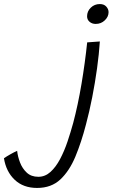

<svg xmlns="http://www.w3.org/2000/svg" viewBox="-250 -696 582 947"><path d="M242.5 -676Q263 -676 274.2 -663.5Q285.5 -651 285.5 -636Q285.5 -613.5 267 -595.8Q248.5 -578 222 -578Q204 -578 191.8 -588.5Q179.5 -599 179.5 -615.5Q179.5 -640.5 197.8 -658.2Q216 -676 242.5 -676ZM174 -82Q151.5 5 122 76Q92.5 147 47.8 189Q3 231 -67 231Q-135 231 -177.5 190.8Q-220 150.5 -230.5 84.5Q-217.5 75.5 -198.5 64.8Q-179.5 54 -165.5 48Q-162.5 76 -151.2 105.5Q-140 135 -118 155.5Q-96 176 -61 176Q-27.5 176 -1 152Q25.5 128 46.2 88.8Q67 49.5 82.8 2.8Q98.5 -44 111 -89.5Q134.5 -178 152 -282.2Q169.5 -386.5 180 -487L242.5 -491.5Q238.5 -430.5 228.8 -359.5Q219 -288.5 205 -217Q191 -145.5 174 -82Z"/></svg>

Font: Grandstander ExtraLight
Style: Italic
Weight: 200
Italic angle: -15°
Designer: Tyler Finck
Foundry: Etcetera Type Co
Version: Version 1.200; ttfautohint (v1.8.3)